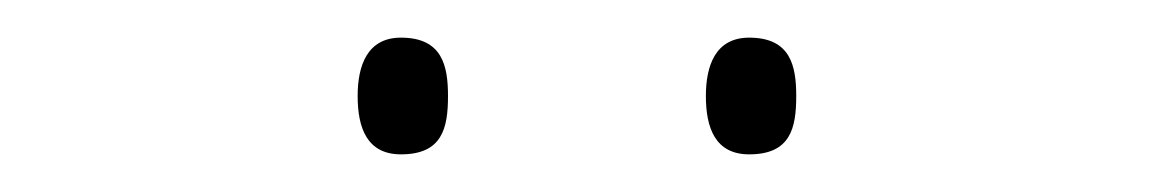

<svg xmlns="http://www.w3.org/2000/svg" viewBox="-20 -729 615 102"><path d="M170 -678C170 -661 175 -647 193 -647C215 -647 218 -661 218 -678C218 -694 215 -709 193 -709C175 -709 170 -694 170 -678ZM355 -678C355 -661 360 -647 378 -647C400 -647 403 -661 403 -678C403 -694 400 -709 378 -709C360 -709 355 -694 355 -678Z"/></svg>

Font: Noto Sans Ethiopic Thin
Style: Regular
Weight: 100
Designer: Monotype Design Team
Foundry: Monotype Imaging Inc.
Version: Version 2.102